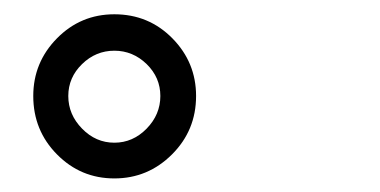

<svg xmlns="http://www.w3.org/2000/svg" viewBox="-20 -867 540 273"><path d="M27.3 -730.5Q27.3 -778.3 61 -812.5Q94.7 -846.7 142.6 -846.7Q191.4 -846.7 225.1 -812.5Q258.8 -778.3 258.8 -730.5Q258.8 -681.6 224.6 -647.5Q190.4 -613.3 142.6 -613.3Q94.7 -613.3 61 -647.5Q27.3 -681.6 27.3 -730.5ZM96.7 -775.9Q77.1 -756.8 77.1 -730.5Q77.1 -704.1 96.7 -684.1Q116.2 -664.1 142.6 -664.1Q168.9 -664.1 188.5 -684.1Q208 -704.1 208 -730.5Q208 -756.8 188.5 -775.9Q168.9 -794.9 142.6 -794.9Q116.2 -794.9 96.7 -775.9Z"/></svg>

Font: Gen Jyuu Gothic P Medium
Style: Regular
Weight: 500
Designer: [Source Han Sans]
Ryoko NISHIZUKA  (kana & ideographs); Paul D. Hunt (Latin, Greek & Cyrillic); Wenlong ZHANG  (bopomofo
Version: Version 1.002.20150607